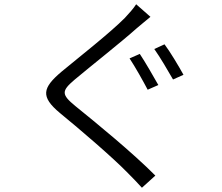

<svg xmlns="http://www.w3.org/2000/svg" viewBox="-20 -820 1040 901"><path d="M636 -567 588 -546C614 -507 652 -439 673 -399L723 -421C702 -458 661 -530 636 -567ZM752 -612 704 -590C731 -552 768 -489 792 -447L841 -469C819 -509 778 -578 752 -612ZM686 -741 619 -800C608 -782 584 -755 566 -736C498 -667 344 -546 268 -483C180 -408 168 -367 262 -289C356 -212 508 -82 580 -8C604 16 626 39 646 61L709 4C602 -104 428 -246 334 -322C267 -377 268 -393 330 -446C405 -509 551 -624 620 -686C636 -699 666 -725 686 -741Z"/></svg>

Font: Noto Sans CJK SC DemiLight
Style: Regular
Weight: 350
Designer: Ryoko NISHIZUKA 西塚涼子 (kana, bopomofo & ideographs); Paul D. Hunt (Latin, Greek & Cyrillic); Sandoll Communications 산돌커뮤니
Foundry: Adobe
Version: Version 2.004;hotconv 1.0.118;makeotfexe 2.5.65603